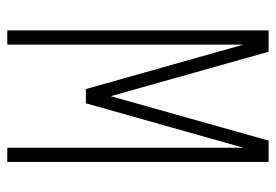

<svg xmlns="http://www.w3.org/2000/svg" viewBox="-138 -638 775 540"><g transform="rotate(90 250.0 -367.5)"><path d="M65 0V-735H125L250 -291L375 -735H435V0H395V-664L270 -221H230L105 -664V0Z"/></g></svg>

Font: Iosevka Extralight
Style: Regular
Weight: 200
Monospace: yes
Designer: Belleve Invis
Foundry: Belleve Invis
Version: Version 32.0.1; ttfautohint (v1.8.4)